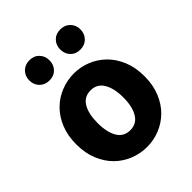

<svg xmlns="http://www.w3.org/2000/svg" viewBox="-203 -830 961 961"><g transform="rotate(-45 277.5 -350.0)"><path d="M278 12Q231 12 187 -5.5Q143 -23 109.5 -56Q76 -89 56 -137.5Q36 -186 36 -248Q36 -310 56 -358.5Q76 -407 109.5 -440Q143 -473 187 -490.5Q231 -508 278 -508Q325 -508 368.5 -490.5Q412 -473 445.5 -440Q479 -407 499 -358.5Q519 -310 519 -248Q519 -186 499 -137.5Q479 -89 445.5 -56Q412 -23 368.5 -5.5Q325 12 278 12ZM278 -107Q323 -107 346 -145Q369 -183 369 -248Q369 -313 346 -351Q323 -389 278 -389Q232 -389 209.5 -351Q187 -313 187 -248Q187 -183 209.5 -145Q232 -107 278 -107ZM168 -569Q136 -569 116 -589.5Q96 -610 96 -641Q96 -671 116 -691.5Q136 -712 168 -712Q200 -712 219.5 -691.5Q239 -671 239 -641Q239 -610 219.5 -589.5Q200 -569 168 -569ZM386 -569Q354 -569 334.5 -589.5Q315 -610 315 -641Q315 -671 334.5 -691.5Q354 -712 386 -712Q418 -712 438 -691.5Q458 -671 458 -641Q458 -610 438 -589.5Q418 -569 386 -569Z"/></g></svg>

Font: Font
Style: ¶
Weight: 700
Designer: Paul D. Hunt
Foundry: Adobe Systems Incorporated
Version: Version 3.000